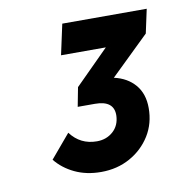

<svg xmlns="http://www.w3.org/2000/svg" viewBox="-56 -743 488 515"><g transform="rotate(-10 188.0 -485.0)"><path d="M57 -335 111 -399Q138 -363 183 -363Q209 -363 227 -379Q245 -395 246 -422Q247 -463 195 -463H148L158 -515L250 -607H128L146 -690H376L362 -625L257 -523Q293 -515 314 -490.5Q335 -466 335 -427Q335 -385 314.5 -352Q294 -319 259 -299.5Q224 -280 180 -280Q140 -280 108.5 -295Q77 -310 57 -335Z"/></g></svg>

Font: Radio Canada Condensed SemiBold
Style: Italic
Weight: 600
Width: 3
Italic angle: -12°
Designer: Charles Daoud, Etienne Aubert Bonn, Alexandre Saumier Demers, Jacques Le Bailly
Foundry: Radio-Canada
Version: Version 2.104; ttfautohint (v1.8.4.7-5d5b);gftools[0.9.28.de